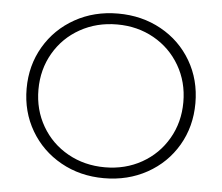

<svg xmlns="http://www.w3.org/2000/svg" viewBox="-51 -762 955 825"><g transform="rotate(5 426.5 -350.0)"><path d="M62 -350Q62 -450 109.5 -531Q157 -612 240 -658.5Q323 -705 426 -705Q529 -705 612 -659Q695 -613 742.5 -532Q790 -451 790 -350Q790 -249 742.5 -168Q695 -87 612 -41Q529 5 426 5Q323 5 240 -41.5Q157 -88 109.5 -169Q62 -250 62 -350ZM738 -350Q738 -437 697 -507.5Q656 -578 585 -618Q514 -658 426 -658Q338 -658 266.5 -618Q195 -578 154 -507.5Q113 -437 113 -350Q113 -263 154 -192.5Q195 -122 266.5 -82Q338 -42 426 -42Q514 -42 585 -82Q656 -122 697 -192.5Q738 -263 738 -350Z"/></g></svg>

Font: Montserrat Atlas Light
Style: Regular
Weight: 300
Designer: Julieta Ulanovsky
Foundry: Julieta Ulanovsky
Version: Version 7.200